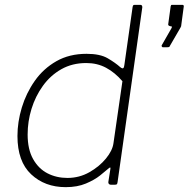

<svg xmlns="http://www.w3.org/2000/svg" viewBox="-20 -762 778 792"><path d="M437 0Q432 0 429 -3.5Q426 -7 427 -12L435 -63Q437 -71 434 -71Q431 -71 424 -64Q415 -56 392.5 -38Q370 -20 334.5 -5Q299 10 251 10Q165 10 108.5 -43Q52 -96 52 -201Q52 -259 70 -318.5Q88 -378 123.5 -428.5Q159 -479 212.5 -509.5Q266 -540 337 -540Q393 -540 424.5 -521.5Q456 -503 476 -485Q485 -478 488.5 -481Q492 -484 493 -494L527 -733Q528 -738 529.5 -740Q531 -742 536 -742H559Q567 -742 567 -732L465 -11Q464 -4 462 -2Q460 0 453 0ZM485 -427Q454 -463 417.5 -482.5Q381 -502 336 -502Q278 -502 233 -476.5Q188 -451 157 -408Q126 -365 110 -313Q94 -261 94 -207Q94 -146 116.5 -106Q139 -66 176 -47Q213 -28 258 -28Q307 -28 348.5 -51.5Q390 -75 417 -108Q444 -141 448 -171ZM652 -567Q649 -567 647.5 -570Q646 -573 647 -575L687 -645Q689 -650 689.5 -651Q690 -652 687 -653L682 -654Q678 -655 675.5 -657Q673 -659 674 -663L684 -736Q685 -740 686 -741Q687 -742 690 -742H733Q735 -742 737 -740Q739 -738 738 -735L727 -653Q726 -652 725.5 -651Q725 -650 725 -649L681 -573Q680 -569 677 -568Q674 -567 668 -567Z"/></svg>

Font: Libre Franklin Thin
Style: Italic
Weight: 100
Italic angle: -8°
Designer: Pablo Impallari, Rodrigo Fuenzalida, Nhung Nguyen
Foundry: Impallari Type
Version: Version 3.000